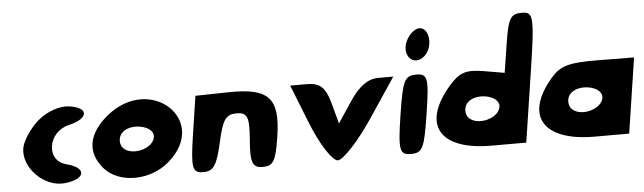

<svg xmlns="http://www.w3.org/2000/svg" viewBox="-50 -1077 4097 1221"><g transform="rotate(-5 1998.0 -466.5)"><path d="M187 -469C134 -423 83 -345 76 -300C57 -175 191 -42 322 -57C457 -72 468 -144 340 -176C212 -208 240 -391 378 -423C509 -453 515 -525 388 -541C327 -549 246 -520 187 -469Z M630 -463C502 -358 480 -240 571 -133C662 -25 863 -25 988 -133C1270 -378 920 -700 630 -463ZM910 -300C899 -225 757 -190 706 -250C687 -273 687 -313 706 -338C757 -406 921 -375 910 -300Z M1159 -294C1127 -82 1133 -50 1204 -50C1269 -50 1292 -85 1324 -227C1356 -373 1378 -404 1447 -404C1516 -404 1528 -373 1516 -227C1504 -85 1518 -50 1583 -50C1651 -50 1668 -79 1692 -233C1730 -479 1665 -548 1402 -542L1196 -538Z M1901 -300C1956 -162 2029 -50 2063 -50C2097 -50 2201 -162 2293 -300L2460 -550H2364C2298 -550 2240 -509 2179 -417L2090 -283L2054 -417C2027 -517 1991 -550 1910 -550H1802Z M2484 -300C2450 -79 2456 -50 2530 -50C2604 -50 2617 -79 2651 -300C2685 -521 2680 -550 2606 -550C2532 -550 2518 -521 2484 -300ZM2569 -775C2520 -683 2594 -598 2668 -662C2729 -715 2718 -842 2651 -842C2625 -842 2589 -813 2569 -775Z M3197 -698 3168 -512 3033 -535C2924 -553 2881 -539 2814 -462C2613 -229 2712 -58 3045 -58H3266L3329 -471C3388 -854 3386 -883 3309 -883C3238 -883 3221 -856 3197 -698ZM3116 -300C3105 -225 2963 -190 2912 -250C2893 -273 2893 -313 2912 -338C2963 -406 3127 -375 3116 -300Z M3463 -454C3270 -229 3373 -58 3702 -58H3923L3996 -538L3768 -540C3580 -542 3525 -526 3463 -454ZM3773 -300C3762 -225 3620 -190 3569 -250C3550 -273 3550 -313 3569 -338C3620 -406 3784 -375 3773 -300Z"/></g></svg>

Font: Hussar Skorodowane
Style: Ky
Weight: 700
Foundry: Cannot Into Space Fonts
Version: Version 0.892